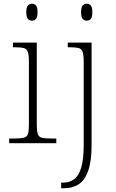

<svg xmlns="http://www.w3.org/2000/svg" viewBox="-20 -763 616 1023"><path d="M150 -653Q137 -653 128.5 -662.5Q120 -672 120 -698Q120 -724 128.5 -733.5Q137 -743 150 -743Q164 -743 172 -733.5Q180 -724 180 -698Q180 -672 172 -662.5Q164 -653 150 -653ZM29 0V-25H56Q89 -25 106 -29Q123 -33 128.5 -48Q134 -63 134 -97V-435Q134 -471 128 -487Q122 -503 107 -507Q92 -511 64 -511H49V-536H176V-98Q176 -64 181.5 -48.5Q187 -33 203.5 -29Q220 -25 254 -25H280V0ZM442 -653Q429 -653 420.5 -662.5Q412 -672 412 -698Q412 -724 420.5 -733.5Q429 -743 442 -743Q456 -743 464 -733.5Q472 -724 472 -698Q472 -672 464 -662.5Q456 -653 442 -653ZM306 240V210H316Q351 210 375.5 191.5Q400 173 413 129Q426 85 426 8V-435Q426 -471 420 -487Q414 -503 399 -507Q384 -511 356 -511H341V-536H468V8Q468 97 449.5 148Q431 199 398 219.5Q365 240 322 240Z"/></svg>

Font: Noto Serif Tamil ExtraLight
Style: Italic
Weight: 200
Italic angle: -12°
Designer: Indian Type Foundry, Tom Grace, and the Monotype Design Team
Foundry: Monotype Imaging Inc.
Version: Version 2.003; ttfautohint (v1.8.4.7-5d5b)